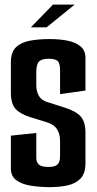

<svg xmlns="http://www.w3.org/2000/svg" viewBox="-20 -793 413 821"><path d="M193.3 7.3Q148.6 7 110.5 0.8Q72.4 -5.4 49.5 -22.7Q26.5 -40 26.5 -72.7V-212.9L135.2 -224.5V-117.7Q135.2 -99.9 145.8 -89.6Q156.4 -79.2 187 -79.2Q207.2 -79.2 217.9 -84.4Q228.7 -89.6 232.7 -99.8Q236.8 -110 236.8 -124.8V-191.8Q236.8 -219.2 224.2 -239.9Q211.6 -260.6 179.3 -270.6L109.9 -291.9Q66.2 -305.6 46.4 -327.6Q26.5 -349.6 26.5 -397.2V-527Q26.5 -570.6 49 -591.6Q71.4 -612.6 109.2 -619.3Q147 -626 192 -626Q234.6 -626 269.1 -619Q303.5 -612 324.5 -594.6Q345.4 -577.3 345.4 -546V-405.8L236.8 -390.5V-492Q236.8 -523 226.2 -532.4Q215.6 -541.8 187.7 -541.8Q159.4 -541.8 147.3 -530.4Q135.2 -519 135.2 -484.6V-427Q135.2 -403.8 145.4 -384.5Q155.7 -365.2 180.4 -357.2L257.4 -332.6Q304.1 -317.9 324.8 -295.2Q345.4 -272.5 345.4 -226.2V-94.7Q345.4 -52 325 -30.2Q304.5 -8.4 270.4 -0.7Q236.3 7 193.3 7.3ZM111.9 -676.1 206.6 -773.3H299.1L179.2 -676.1Z"/></svg>

Font: Smooch Sans Thin
Style: Regular
Weight: 100
Designer: Robert E. Leuschke
Foundry: Robert E. Leuschke
Version: Version 1.010